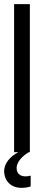

<svg xmlns="http://www.w3.org/2000/svg" viewBox="-31 -734 201 926"><path d="M37 -714V0H58C17 20 -11 56 -11 90C-11 139 22 172 73 172C90 172 107 169 117 165V113C77 124 49 110 49 76C49 51 73 20 108 0H113V-714Z"/></svg>

Font: Non Bureau Light
Style: Regular
Weight: 300
Designer: Jona Saucedo
Foundry: Non Foundry
Version: Version 1.000;FEAKit 1.0